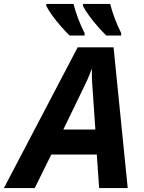

<svg xmlns="http://www.w3.org/2000/svg" viewBox="-80 -954 728 974"><path d="M-60.1 0 314 -713.9H496.1L567.9 0H422.9L411.1 -169.9H180.2L96.2 0ZM241.2 -296.9H403.8L391.1 -481Q389.2 -510.3 387.2 -540Q385.3 -569.8 386.2 -601.1H383.8Q374.5 -574.2 362.3 -547.4Q350.1 -520.5 335 -490.2ZM459 -773.9Q438.5 -793.9 415.5 -820.1Q392.6 -846.2 372.6 -873.5Q352.5 -900.9 340.8 -923.8V-934.1H479Q487.3 -900.4 501.7 -861.6Q516.1 -822.8 534.7 -786.1V-773.9ZM272.9 -773.9Q252.4 -793.9 229.5 -820.1Q206.5 -846.2 186.5 -873.5Q166.5 -900.9 154.8 -923.8V-934.1H293Q301.3 -900.4 315.7 -861.6Q330.1 -822.8 349.1 -786.1V-773.9Z"/></svg>

Font: Open Sans
Style: Bold Italic
Weight: 700
Italic angle: -12°
Designer: Monotype Design Team
Foundry: Monotype Imaging Inc.
Version: Version 3.003; ttfautohint (v1.8.4)